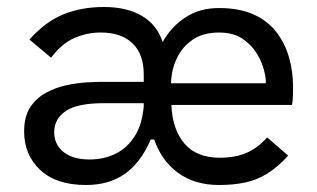

<svg xmlns="http://www.w3.org/2000/svg" viewBox="-20 -521 907 549"><path d="M226 8Q141 8 95 -35Q49 -78 49 -145Q49 -188 66.5 -214.5Q84 -241 112 -256Q140 -271 171 -277.5Q202 -284 229 -285.5Q256 -287 272 -287H391V-309Q391 -366 359 -397Q327 -428 268 -428Q228 -428 192 -412Q156 -396 126 -356L64 -408Q111 -460 162.5 -480.5Q214 -501 277 -501Q343 -501 386 -475.5Q429 -450 445 -401Q470 -445 510.5 -471.5Q551 -498 606 -498Q665 -498 705.5 -479.5Q746 -461 770.5 -429Q795 -397 806.5 -356.5Q818 -316 818 -272Q818 -259 817.5 -245Q817 -231 815 -221H470Q473 -151 507.5 -110.5Q542 -70 608 -70Q652 -70 684 -83.5Q716 -97 744 -128L804 -76Q774 -43 744 -24.5Q714 -6 680.5 1Q647 8 606 8Q537 8 489.5 -26.5Q442 -61 421 -122H411Q382 -55 336.5 -23.5Q291 8 226 8ZM236 -65Q277 -65 310.5 -81.5Q344 -98 365.5 -132Q387 -166 391 -218V-226H278Q201 -226 168 -203.5Q135 -181 135 -143Q135 -108 161.5 -86.5Q188 -65 236 -65ZM469 -283H740Q741 -296 735 -320Q729 -344 714 -368.5Q699 -393 673 -410.5Q647 -428 606 -428Q561 -428 531 -407.5Q501 -387 485.5 -354Q470 -321 469 -283Z"/></svg>

Font: Hanken Grotesk
Style: Regular
Weight: 400
Designer: Alfredo Marco Pradil
Foundry: Hanken Design Co.
Version: Version 3.013